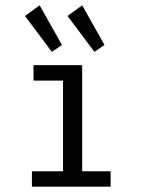

<svg xmlns="http://www.w3.org/2000/svg" viewBox="-20 -702 540 722"><path d="M100 -58H217V-399H106V-457H289V-58H396V0H100ZM74 -642 129 -682 213 -533 175 -507ZM234 -642 289 -682 373 -533 335 -507Z"/></svg>

Font: Vazir Code
Style: Code
Weight: 400
Foundry: DejaVu fonts team - Redesigned by Saber Rastikerdar
Version: Version 1.1.2